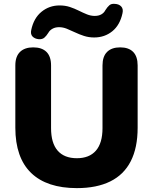

<svg xmlns="http://www.w3.org/2000/svg" viewBox="-20 -958 788 989"><path d="M376 11Q299 11 240 -8.5Q181 -28 140.5 -67Q100 -106 79.5 -164.5Q59 -223 59 -300V-621Q59 -667 83 -690.5Q107 -714 151 -714Q196 -714 219.5 -690.5Q243 -667 243 -621V-298Q243 -221 277 -182Q311 -143 376 -143Q440 -143 474 -182Q508 -221 508 -298V-621Q508 -667 531.5 -690.5Q555 -714 599 -714Q643 -714 666 -690.5Q689 -667 689 -621V-300Q689 -197 653.5 -127.5Q618 -58 548 -23.5Q478 11 376 11ZM180 -756Q159 -758 147.5 -770Q136 -782 141 -804Q154 -865 194 -897.5Q234 -930 287 -930Q316 -930 340 -922Q364 -914 386 -903Q408 -892 428 -884Q448 -876 468 -876Q488 -876 502 -884Q516 -892 523 -906Q533 -922 543.5 -931Q554 -940 572 -938Q593 -937 604.5 -924.5Q616 -912 611 -890Q598 -829 558.5 -797Q519 -765 465 -765Q437 -765 412.5 -773Q388 -781 366 -791.5Q344 -802 324 -810Q304 -818 284 -818Q265 -818 250.5 -810Q236 -802 229 -789Q219 -773 208.5 -764Q198 -755 180 -756Z"/></svg>

Font: Nunito ExtraLight Black
Style: Regular
Weight: 900
Version: Version 3.602